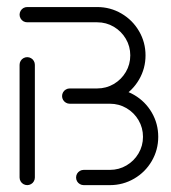

<svg xmlns="http://www.w3.org/2000/svg" viewBox="-20 -539 499 559"><path d="M59.3 0Q53.3 0 48.1 -3Q43 -5.9 40 -11.1Q37 -16.3 37 -22.2V-350.4Q37 -356.3 40 -361.5Q43 -366.7 48.1 -369.6Q53.3 -372.6 59.3 -372.6Q65.2 -372.6 70.4 -369.6Q75.6 -366.7 78.5 -361.5Q81.5 -356.3 81.5 -350.4V-22.2Q81.5 -16.3 78.5 -11.1Q75.6 -5.9 70.4 -3Q65.2 0 59.3 0ZM233.3 -281.5H300Q338.1 -281.5 370.6 -262.6Q403 -243.7 421.9 -211.3Q440.7 -178.9 440.7 -140.7Q440.7 -102.6 421.9 -70.2Q403 -37.8 370.6 -18.9Q338.1 0 300 0H223.7Q217.8 0 212.6 -3Q207.4 -5.9 204.4 -11.1Q201.5 -16.3 201.5 -22.2Q201.5 -28.1 204.4 -33.3Q207.4 -38.5 212.6 -41.5Q217.8 -44.4 223.7 -44.4H300Q326.3 -44.4 348.3 -57.4Q370.4 -70.4 383.3 -92.4Q396.3 -114.4 396.3 -140.7Q396.3 -167 383.3 -189.1Q370.4 -211.1 348.3 -224.1Q326.3 -237 300 -237H233.3ZM160.7 -259.3Q160.7 -265.2 163.7 -270.4Q166.7 -275.6 171.9 -278.5Q177 -281.5 183 -281.5H263Q289.3 -281.5 311.3 -294.4Q333.3 -307.4 346.3 -329.4Q359.3 -351.5 359.3 -377.8Q359.3 -404.1 346.3 -426.1Q333.3 -448.1 311.3 -461.1Q289.3 -474.1 263 -474.1H59.3Q53.3 -474.1 48.1 -477Q43 -480 40 -485.2Q37 -490.4 37 -496.3Q37 -502.2 40 -507.4Q43 -512.6 48.1 -515.6Q53.3 -518.5 59.3 -518.5H263Q301.1 -518.5 333.5 -499.6Q365.9 -480.7 384.8 -448.3Q403.7 -415.9 403.7 -377.8Q403.7 -339.6 384.8 -307.2Q365.9 -274.8 333.5 -255.9Q301.1 -237 263 -237H183Q177 -237 171.9 -240Q166.7 -243 163.7 -248.1Q160.7 -253.3 160.7 -259.3Z"/></svg>

Font: 26F Galaxy Sans
Style: Regular
Weight: 400
Designer: C₂₉H₂₅N₃O₅
Version: Version 1.100;FEAKit 1.0